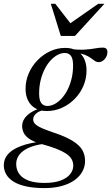

<svg xmlns="http://www.w3.org/2000/svg" viewBox="-78 -710 571 984"><path d="M427.5 -391.5Q418 -391.5 410.5 -396.2Q403 -401 393.8 -408Q384.5 -415 371.8 -422.2Q359 -429.5 339.5 -434.5Q320 -439.5 291.5 -440L281.5 -459Q328 -453.5 358.2 -455.8Q388.5 -458 409.5 -462Q430.5 -466 449 -466Q461 -466 466.8 -460.2Q472.5 -454.5 472.5 -443.5Q472.5 -432 468.5 -422.8Q464.5 -413.5 458.2 -406.5Q452 -399.5 444 -395.5Q436 -391.5 427.5 -391.5ZM165 -167Q183.5 -167 202.2 -177Q221 -187 238 -205.5Q255 -224 268 -249.5Q281 -275 288.8 -306.8Q296.5 -338.5 296.5 -375Q296.5 -409 285.5 -423.8Q274.5 -438.5 254 -438.5Q235.5 -438.5 216.8 -428.5Q198 -418.5 181 -400Q164 -381.5 151 -355.8Q138 -330 130.2 -298.5Q122.5 -267 122.5 -230.5Q122.5 -196.5 133.5 -181.8Q144.5 -167 165 -167ZM256.5 -464.5Q291.5 -464.5 315.8 -450Q340 -435.5 352.8 -409.8Q365.5 -384 365.5 -349Q365.5 -307 349.2 -269.2Q333 -231.5 304.5 -202.8Q276 -174 239.5 -157.5Q203 -141 162.5 -141Q127.5 -141 103.2 -155Q79 -169 66 -194.5Q53 -220 53 -254.5Q53 -296 69.2 -333.8Q85.5 -371.5 114 -401Q142.5 -430.5 179 -447.5Q215.5 -464.5 256.5 -464.5ZM150 254Q98.5 254 59.5 246Q20.5 238 -5.8 222.5Q-32 207 -45.2 185.2Q-58.5 163.5 -58.5 136.5Q-58.5 104.5 -37 80Q-15.5 55.5 29.2 38.5Q74 21.5 144 14H185.5V25Q142 26 108.5 34.2Q75 42.5 51.8 56.5Q28.5 70.5 16.8 89.2Q5 108 5 130.5Q5 160 20.8 181.8Q36.5 203.5 68.5 215.5Q100.5 227.5 149.5 227.5Q200.5 227.5 233.2 215Q266 202.5 281.8 182.2Q297.5 162 297.5 139.5Q297.5 120 288.2 104.5Q279 89 259.2 76.2Q239.5 63.5 209.5 52Q179.5 40.5 138 29Q96 17.5 74 2.8Q52 -12 43.8 -28.8Q35.5 -45.5 35.5 -63.5Q35.5 -84.5 47.5 -102.5Q59.5 -120.5 82.5 -134.8Q105.5 -149 138 -158.5L155.5 -148Q123.5 -142.5 107.8 -128.8Q92 -115 92 -98.5Q92 -90 95.8 -82.8Q99.5 -75.5 110.5 -67.5Q121.5 -59.5 143 -50.5Q164.5 -41.5 200 -29.5Q261 -9 295.5 12.8Q330 34.5 344 59.2Q358 84 358 114.5Q358 144 344 169.5Q330 195 303 214Q276 233 237.2 243.5Q198.5 254 150 254ZM457 -690.5 306.5 -526H233.5L182.5 -690.5H205.5L290 -581.5H269L425.5 -690.5Z"/></svg>

Font: Newsreader 36pt
Style: Italic
Weight: 400
Italic angle: -17°
Designer: Hugues Gentile
Foundry: Production Type
Version: Version 1.003